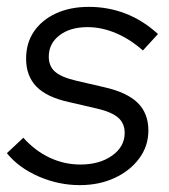

<svg xmlns="http://www.w3.org/2000/svg" viewBox="-33 -529 491 559"><path d="M199 10Q138 10 80 -15Q22 -40 -13 -83L35 -128Q69 -90 111.5 -70Q154 -50 201 -50Q257 -50 293.5 -76Q330 -102 330 -142Q330 -170 311 -186.5Q292 -203 249 -213L167 -232Q103 -246 73 -277Q43 -308 43 -358Q43 -404 66 -437.5Q89 -471 130 -490Q171 -509 226 -509Q282 -509 332.5 -489.5Q383 -470 427 -430L383 -382Q346 -415 304.5 -432.5Q263 -450 222 -450Q171 -450 140 -426Q109 -402 109 -364Q109 -336 127.5 -320Q146 -304 189 -294L271 -275Q337 -260 368 -229.5Q399 -199 399 -149Q399 -104 372.5 -68Q346 -32 301 -11Q256 10 199 10Z"/></svg>

Font: Red Hat Display
Style: Italic
Weight: 300
Italic angle: -12°
Designer: Pentagram, MCKL
Foundry: Pentagram, MCKL
Version: Version 1.023